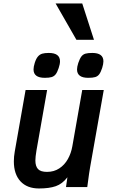

<svg xmlns="http://www.w3.org/2000/svg" viewBox="-20 -1060 640 1088"><path d="M58.5 -145.5Q58.5 -172.5 63.5 -200.5L125 -550H247L186.5 -206.5Q180.5 -170.5 180.5 -150.5Q180.5 -118.5 195.2 -102.2Q210 -86 246.5 -86Q286 -86 316 -105.8Q346 -125.5 364.5 -158.5Q383 -191.5 390 -231.5L446 -550H568L491 -114.5Q484 -73.5 480 -40.5L474.5 0H354L362 -55.5Q333.5 -18 296.2 -5Q259 8 201 8Q133.5 8 96 -32.5Q58.5 -73 58.5 -145.5ZM170 -666.5Q170 -681.5 177 -704Q184.5 -727.5 194.8 -739.5Q205 -751.5 219.2 -755.8Q233.5 -760 256.5 -760Q320 -760 320 -712.5Q320 -696.5 312.5 -674.5Q304.5 -650.5 295.5 -639Q286.5 -627.5 272.5 -623.2Q258.5 -619 234 -619Q170 -619 170 -666.5ZM416.5 -666.5Q416.5 -681 423.5 -703Q432 -728 441.2 -740Q450.5 -752 464.5 -756Q478.5 -760 503 -760Q566 -760 566 -712.5Q566 -697.5 559 -675Q551 -650.5 542.2 -639Q533.5 -627.5 519.5 -623.2Q505.5 -619 480 -619Q416.5 -619 416.5 -666.5ZM295 -1040.5H446L512.5 -834.5H413Z"/></svg>

Font: JuliaMono
Style: Bold Italic
Weight: 700
Italic angle: -9°
Monospace: yes
Designer: cormullion
Foundry: corm
Version: Version 0.057; ttfautohint (v1.8.4)